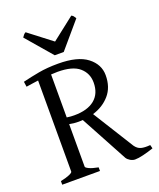

<svg xmlns="http://www.w3.org/2000/svg" viewBox="-156 -948 872 1050"><g transform="rotate(-20 280.5 -422.5)"><path d="M446.8 6.8Q433.1 6.8 419.4 -1.2Q405.8 -9.3 398.9 -20L251 -293.9Q244.6 -293.5 238.3 -293.2Q231.9 -293 225.1 -293Q212.9 -293 200 -294.2Q187 -295.4 173.3 -298.3V-50.8Q173.3 -44.9 190.9 -36.4Q208.5 -27.8 244.1 -21V0H24.4V-21Q57.6 -27.8 76.4 -36.1Q95.2 -44.4 95.2 -50.8V-580.6Q78.1 -578.6 60.3 -575.7Q42.5 -572.8 24.4 -570.3L20 -600.6Q65.9 -611.8 115.2 -620.8Q164.6 -629.9 229 -629.9Q342.3 -629.9 397.5 -587.4Q452.6 -544.9 452.6 -481.9Q452.6 -412.1 414.3 -367.9Q376 -323.7 314.9 -305.2L462.9 -67.9Q477.5 -46.9 497.8 -41.5Q518.1 -36.1 550.8 -39.1L556.2 -18.1Q523.9 -7.3 494.9 -0.2Q465.8 6.8 446.8 6.8ZM216.8 -334Q293.9 -334 335.4 -368.2Q377 -402.3 377 -466.8Q377 -520.5 337.6 -554.7Q298.3 -588.9 210.9 -588.9Q192.4 -588.9 173.3 -587.4V-337.4Q186.5 -335.4 196.3 -334.7Q206.1 -334 216.8 -334ZM228 -679.2 99.1 -829.1Q106 -838.9 109.6 -843.3Q113.3 -847.7 121.1 -852.1L255.4 -749L387.2 -852.1Q395.5 -847.7 398.9 -843.3Q402.3 -838.9 408.2 -829.1L280.3 -679.2Z"/></g></svg>

Font: David Libre
Style: Regular
Weight: 400
Designer: Ismar David, J. Victor Gaultney, Annie Olsen and Meir Sadan
Foundry: Monotype Imaging Inc. & SIL International
Version: Version 1.100; ttfautohint (v1.8.4.7-5d5b)